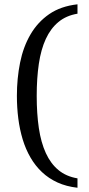

<svg xmlns="http://www.w3.org/2000/svg" viewBox="-20 -737 416 899"><path d="M342.8 142.1Q290.5 136.2 249.3 117.4Q208 98.6 176.5 68.8Q145 39.1 122.6 0.2Q100.1 -38.6 86.2 -84.5Q72.3 -130.4 65.7 -181.9Q59.1 -233.4 59.1 -288.1Q59.1 -369.6 74 -443.6Q88.9 -517.6 122.6 -575.4Q156.2 -633.3 210.2 -670.7Q264.2 -708 342.8 -716.8V-672.9Q290 -664.1 253.7 -634Q217.3 -604 194.6 -554.9Q171.9 -505.9 161.9 -438.5Q151.9 -371.1 151.9 -288.1Q151.9 -204.6 161.9 -137.2Q171.9 -69.8 194.6 -20.3Q217.3 29.3 253.7 59.3Q290 89.4 342.8 98.1Z"/></svg>

Font: Charis SIL Afr
Style: Regular
Weight: 400
Foundry: SIL International
Version: Version 5.000